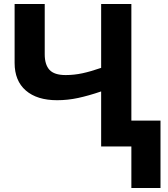

<svg xmlns="http://www.w3.org/2000/svg" viewBox="-20 -734 844 962"><path d="M638.2 -713.9V-129.9H784.2V208H638.2V0H486.8V-275.9Q423.8 -254.4 371.6 -243.2Q319.3 -231.9 266.1 -231.9Q165.5 -231.9 109.4 -280.5Q53.2 -329.1 53.2 -418.9V-713.9H204.1V-461.9Q204.1 -410.2 228 -384Q252 -357.9 309.1 -357.9Q351.1 -357.9 393.1 -366.9Q435.1 -376 486.8 -394V-713.9Z"/></svg>

Font: Open Sans
Style: Bold
Weight: 700
Designer: Monotype Design Team
Foundry: Monotype Imaging Inc.
Version: Version 3.000; ttfautohint (v1.8.4)